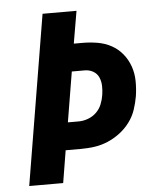

<svg xmlns="http://www.w3.org/2000/svg" viewBox="-53 -781 705 828"><g transform="rotate(-5 300.0 -367.5)"><path d="M40 0 162 -735H309L285 -595H322Q356 -595 388 -589.5Q420 -584 447.5 -569Q475 -554 495 -529.5Q515 -505 525.5 -475Q536 -445 536.5 -412Q537 -379 532 -346Q527 -317 517.5 -288.5Q508 -260 489.5 -235Q471 -210 446 -191Q421 -172 392.5 -160Q364 -148 335 -144Q306 -140 277 -140H210L187 0ZM230 -259H277Q297 -259 317.5 -266.5Q338 -274 353.5 -289Q369 -304 377 -324Q385 -344 388 -364Q391 -383 390.5 -403Q390 -423 382.5 -440Q375 -457 358.5 -466.5Q342 -476 322 -476H266Z"/></g></svg>

Font: Iosevka Curly HvExObl
Style: Regular
Weight: 900
Width: 7
Italic angle: -9°
Monospace: yes
Designer: Belleve Invis
Foundry: Belleve Invis
Version: Version 11.1.0; ttfautohint (v1.8.3)